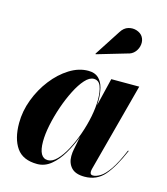

<svg xmlns="http://www.w3.org/2000/svg" viewBox="-109 -797 775 892"><g transform="rotate(15 279.0 -351.5)"><path d="M423 -594 283.5 -553 282 -555.5 363 -680.5Q377.5 -704 398.5 -710Q419.5 -716 438.8 -709.5Q458 -703 467.5 -689Q478 -673 476 -652.5Q474 -632 460.5 -615.2Q447 -598.5 423 -594ZM352 -349.5Q352 -339 351 -326L383.5 -460H518L405 -34.5Q403 -27 403 -19.5Q403 -5.5 416.5 -5.5Q432.5 -5.5 452.2 -17.8Q472 -30 495 -63.2Q518 -96.5 544.5 -159.5L548 -158.5Q512.5 -75.5 475.8 -32.8Q439 10 380 10Q336.5 10 316.5 -11.5Q296.5 -33 296.5 -67Q296.5 -77.5 297.5 -85Q298.5 -92.5 299.5 -97.5L312.5 -163Q295.5 -118 272 -78.5Q248.5 -39 218.5 -14.5Q188.5 10 152.5 10Q83.5 10 53 -33.8Q22.5 -77.5 22.5 -152.5Q22.5 -210 43.8 -266.2Q65 -322.5 100.8 -368.5Q136.5 -414.5 180.8 -442.2Q225 -470 271 -470Q303 -470 320.5 -453.2Q338 -436.5 345 -409Q352 -381.5 352 -349.5ZM348.5 -351Q348.5 -390.5 339 -415.5Q329.5 -440.5 305 -440.5Q284.5 -440.5 263 -416.8Q241.5 -393 221.8 -354Q202 -315 186.2 -269.2Q170.5 -223.5 161.2 -178.5Q152 -133.5 152 -98.5Q152 -20 196 -20Q217.5 -20 239.2 -42.2Q261 -64.5 280.5 -101Q300 -137.5 315.5 -181.5Q331 -225.5 339.8 -269.8Q348.5 -314 348.5 -351Z"/></g></svg>

Font: Bodoni* 48pt
Style: Bold Italic
Weight: 700
Italic angle: -13°
Version: Version 2.3